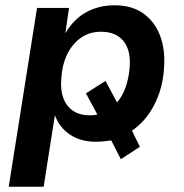

<svg xmlns="http://www.w3.org/2000/svg" viewBox="-20 -526 694 726"><path d="M13 180 120 -496H241L227 -400Q258 -453 305.5 -479.5Q353 -506 414 -506Q478 -506 521.5 -475.5Q565 -445 585.5 -390.5Q606 -336 600 -265Q595 -190 562 -127Q529 -64 473 -28L477 -36L509 29L437 76L398 0L408 4Q392 6 376 8Q360 10 342 10Q285 10 244.5 -17Q204 -44 187 -92L188 -93L145 180ZM319 -90Q331 -90 340.5 -91.5Q350 -93 360 -95L353 -84L305 -173L379 -220L426 -132L419 -135Q441 -158 454 -193.5Q467 -229 470 -269Q476 -334 447.5 -370Q419 -406 362 -406Q319 -406 286.5 -383.5Q254 -361 234.5 -321.5Q215 -282 212 -230Q206 -165 234.5 -127.5Q263 -90 319 -90Z"/></svg>

Font: Nunito Sans 9pt
Style: Bold Italic
Weight: 700
Italic angle: -9°
Version: Version 3.101;gftools[0.9.27]